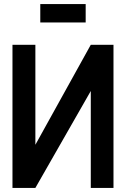

<svg xmlns="http://www.w3.org/2000/svg" viewBox="-20 -919 617 939"><path d="M399 -899H177V-809H399ZM41 -700V0H153L424 -474V0H535V-700H424L153 -211V-700Z"/></svg>

Font: Advent Pro
Style: Bold
Weight: 700
Designer: VivaRado, Andreas Kalpakidis
Foundry: VivaRado, Andreas Kalpakidis
Version: Version 3.000